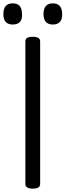

<svg xmlns="http://www.w3.org/2000/svg" viewBox="-26 -1109 390 1143"><path d="M169 14Q147 14 136 7Q125 0 125 -14V-863Q125 -877 136 -883.5Q147 -890 169 -890Q191 -890 202 -883.5Q213 -877 213 -863V-14Q213 0 202 7Q191 14 169 14ZM50 -963Q22 -963 8 -978.5Q-6 -994 -6 -1025Q-6 -1057 8 -1073Q22 -1089 50 -1089Q78 -1089 91.5 -1073Q105 -1057 105 -1025Q107 -994 92.5 -978.5Q78 -963 50 -963ZM289 -963Q261 -963 247 -978.5Q233 -994 233 -1025Q233 -1057 247 -1073Q261 -1089 289 -1089Q316 -1089 330 -1073Q344 -1057 344 -1025Q345 -994 330.5 -978.5Q316 -963 289 -963Z"/></svg>

Font: Playwrite AT
Style: Regular
Weight: 400
Designer: Veronika Burian, José Scaglione
Foundry: TypeTogether
Version: Version 1.002